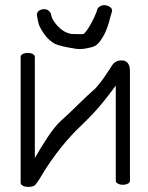

<svg xmlns="http://www.w3.org/2000/svg" viewBox="-20 -708 572 744"><path d="M352.7 -658.5C330.1 -603.2 308 -577.5 302.7 -575.9C301.1 -575.7 285 -575.3 258.6 -576.3C238.1 -578.8 217.6 -589.9 197.4 -614C185.2 -628.9 179.7 -640.7 178.9 -648.4C177.6 -656.7 173.2 -664.3 164.3 -669.4C150.5 -676.2 135.8 -670.5 130 -665.9C125.3 -661.2 121.7 -655.5 123.2 -648.3L125.1 -638.7C125.8 -631.1 127.9 -620.9 130.9 -612.7L131.1 -611.3L131.3 -610.8C146.6 -578 165.5 -553.4 192.5 -538.3C209.4 -530.6 236 -524.9 274.8 -518.8C293.1 -516 313.7 -519.3 338.2 -526C355.4 -531.1 366.7 -544.5 377.9 -563.6C390 -582.5 400 -609.9 408.2 -644.2L413 -660.3C418.9 -673.8 406.3 -684.4 390 -687.5C374.8 -689.8 364.2 -682.9 358.8 -676L358.5 -675.5ZM60 -488V0C60 8.6 70.6 15.4 86.1 16C96.6 16.4 108.5 15.7 115.6 9.4C121.4 3.1 127.3 -4.9 133.5 -15.1C188.8 -110.1 248.7 -178.2 292.8 -219.7C310.1 -236.5 325.5 -251.9 339.1 -266.1C368.4 -297 400 -337 428.6 -376.4V-7C428.6 1.2 441.1 8 456.1 8C471.1 8 483.6 1.2 483.6 -7V-430C483.6 -444.3 482.5 -463.8 463.8 -472.1C457.3 -474 449.5 -474.4 442 -473.5C417.7 -469 412.1 -449.3 406.3 -442C389.8 -417.7 374.6 -392.7 350.3 -366C305.6 -327.4 261.4 -279.8 215.7 -239.5C182.3 -209.6 143.5 -144.7 115 -95.5V-488C115 -496.5 102.5 -503 87.5 -503C72.5 -503 60 -496.5 60 -488Z"/></svg>

Font: MewTooHand
Style: BdWide
Weight: 400
Designer: Mew Too, Robert Jablonski
Version: Version 0.77